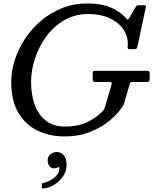

<svg xmlns="http://www.w3.org/2000/svg" viewBox="-20 -780 907 1112"><path d="M256 148Q256 128 271.5 114.2Q287 100.5 309.5 100.5Q333 100.5 349.2 119.2Q365.5 138 365.5 176Q365.5 210.5 345.8 240.2Q326 270 295.2 289.2Q264.5 308.5 231.5 311.5Q227 311.5 224.8 311Q222.5 310.5 222.5 305.5V288Q222.5 280.5 232.5 279Q250.5 276 272.8 263.8Q295 251.5 310.5 232.5Q326 213.5 323.5 190.5Q323 186 320.5 187Q318 188 315 190Q307 195 294.5 195Q274.5 195 265.2 181.2Q256 167.5 256 148ZM528 -370H828Q836.5 -370 841.8 -367.8Q847 -365.5 847 -356V-325Q847 -311.5 843 -308.2Q839 -305 825 -305H748Q734.5 -305 733 -299.5Q731.5 -294 728.5 -284L702 -192Q699 -182.5 696 -175Q693 -167.5 688 -160Q664.5 -124 618.5 -84.5Q572.5 -45 506 -17.5Q439.5 10 354 10Q265 10 195.2 -24.5Q125.5 -59 85.2 -128.8Q45 -198.5 45 -305Q45 -368.5 65.8 -433Q86.5 -497.5 125.5 -556.2Q164.5 -615 218.8 -660.8Q273 -706.5 340.2 -733.2Q407.5 -760 485 -760Q564 -760 616.8 -738.5Q669.5 -717 702 -683Q715 -670 718 -666.5Q721 -663 731.5 -681L764.5 -738Q768.5 -745 773.2 -747.5Q778 -750 789 -750H811Q822.5 -750 824.2 -747.5Q826 -745 824 -735.5L776.5 -513Q774.5 -503.5 770.8 -499.2Q767 -495 754 -495H733Q723 -495 721 -498.5Q719 -502 719.5 -510Q724.5 -565 696 -607.8Q667.5 -650.5 614.5 -674.8Q561.5 -699 493 -699Q414 -699 352 -662.8Q290 -626.5 247.2 -567.8Q204.5 -509 182.2 -439.8Q160 -370.5 160 -305Q160 -229 182 -170.8Q204 -112.5 247.2 -79.8Q290.5 -47 355 -47Q426 -47 475.5 -68.2Q525 -89.5 567 -128.5Q576 -137 580.8 -144Q585.5 -151 589.5 -165L626 -290Q628.5 -300 625.2 -302.5Q622 -305 611 -305H535Q524 -305 520.5 -308Q517 -311 517 -322V-357Q517 -370 528 -370Z"/></svg>

Font: Besley*
Style: Italic
Weight: 400
Italic angle: -13°
Designer: Owen Earl
Foundry: indestructible type*
Version: Version 2.000; ttfautohint (v1.8.3)